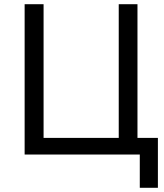

<svg xmlns="http://www.w3.org/2000/svg" viewBox="-20 -734 780 912"><path d="M644 158V0H97V-714H187V-79H544V-714H633V-79H730V158Z"/></svg>

Font: Noto Sans Historical
Style: Regular
Weight: 400
Designer: Monotype Design Team
Foundry: Monotype Imaging Inc.
Version: Version 2.013; ttfautohint (v1.8.4.7-5d5b)